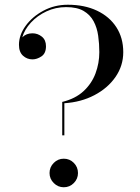

<svg xmlns="http://www.w3.org/2000/svg" viewBox="-20 -780 590 810"><path d="M242.5 -350Q298 -363.5 332.5 -395.5Q367 -427.5 383 -470.5Q399 -513.5 399 -560Q399 -595.5 394.2 -629.2Q389.5 -663 375 -690.2Q360.5 -717.5 332.8 -733.8Q305 -750 259 -750Q214.5 -750 176 -732Q137.5 -714 110.5 -684.8Q83.5 -655.5 74 -622.5Q90.5 -639.5 117 -639.5Q139 -639.5 156.5 -625.5Q174 -611.5 174 -585Q174 -555 155 -542.2Q136 -529.5 117 -529.5Q94 -529.5 77 -545Q60 -560.5 60 -591Q60 -632 88 -670.8Q116 -709.5 163 -734.8Q210 -760 266 -760Q336.5 -760 389.2 -735Q442 -710 471 -665Q500 -620 500 -560Q500 -502.5 467.2 -455.2Q434.5 -408 378.2 -378.5Q322 -349 251.5 -344.5V-209H242.5ZM189 -50Q189 -75 206.8 -92.8Q224.5 -110.5 249 -110.5Q274 -110.5 291.5 -92.8Q309 -75 309 -50Q309 -25.5 291.5 -7.8Q274 10 249 10Q224.5 10 206.8 -7.8Q189 -25.5 189 -50Z"/></svg>

Font: Bodoni* 24pt
Style: Regular
Weight: 400
Version: Version 2.3